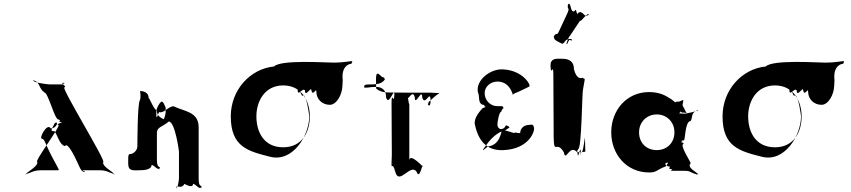

<svg xmlns="http://www.w3.org/2000/svg" viewBox="-20 -1150 5747 1297"><path d="M502 -55C520 -15 527 6 548 12C573 12 520 0 545 0H644C704 0 704 12 752 26C777 26 726 28 751 28C753 14 669 -23 677 -55C702 -55 390 -560 415 -560C436 -567 381 -587 409 -591C434 -591 386 -580 411 -580H313C303 -580 203 -592 205 -606C230 -606 181 -608 206 -608C253 -594 238 -557 280 -525C305 -525 349 -343 374 -343C402 -337 363 -326 393 -326C418 -326 368 -323 393 -323C413 -323 352 -313 374 -307C399 -307 207 -56 232 -56C239 -24 153 15 154 29C179 29 128 27 153 27C202 13 204 0 266 0H362C387 0 383 8 334 -86C282 -184 285 -206 264 -213C239 -213 300 -324 322 -283C364 -281 379 -337 350 -318C320 -265 323 -264 348 -264C372 -230 383 -171 419 -163C436 -195 487 -87 502 -55Z M924 0C945 0 1004 -1 1004 -36C1022 -36 1049 9 1059 -17C1059 -17 1061 17 1061 -18C1052 -28 1040 -21 1040 -74V-254C1040 -292 1080 -294 1120 -329C1163 -329 1189 -129 1189 -126V54C1189 72 1178 136 1169 110C1169 110 1171 147 1171 112C1181 103 1208 127 1226 92C1226 92 1284 127 1284 92C1302 92 1330 138 1340 112C1340 112 1342 145 1342 110C1333 100 1322 107 1322 54V-290C1322 -397 1223 -397 1153 -432C1117 -432 1084 -381 1056 -393C1047 -386 1040 -339 1036 -367V-402C1039 -422 1055 -451 1068 -462C1082 -472 1094 -432 1099 -424V-390C1094 -350 1080 -342 1092 -342C1113 -342 1039 -344 1039 -406C1021 -406 994 -480 984 -489C984 -525 950 -535 926 -535C928 -525 932 -495 926 -474C908 -465 908 -159 908 -159C908 -147 897 -120 867 -110C845 -110 846 -107 846 -45C846 10 884 0 924 0Z M1712 -364C1712 -468 1770 -573 1893 -573C2017 -573 2073 -468 2073 -364C2073 -259 2021 -155 1893 -155C1762 -155 1712 -259 1712 -364ZM1831 -701C1670 -685 1539 -543 1539 -364C1539 -159 1653 -129 1805 -91C1959 -52 2069 -236 2069 -364C2069 -368 2054 -495 2028 -511C2020 -474 2001 -570 1991 -550C1991 -499 1990 -573 1990 -547C1990 -489 2024 -563 2040 -539C2040 -488 2083 -568 2083 -542C2093 -492 2117 -563 2117 -531C2117 -480 2156 -442 2208 -442C2253 -442 2291 -509 2293 -569C2293 -580 2297 -612 2294 -622C2291 -674 2309 -705 2341 -717C2357 -718 2356 -721 2360 -736C2349 -740 2311 -727 2232 -727C2178 -727 1877 -748 1831 -701Z M2953 -524C2951 -519 2926 -523 2891 -524C2884 -524 2581 -523 2580 -527C2562 -528 2533 -540 2523 -550C2521 -552 2520 -552 2520 -618C2520 -675 2541 -648 2561 -630C2581 -630 2581 -601 2581 -618C2581 -617 2570 -580 2500 -580C2440 -580 2440 -577 2440 -560C2450 -553 2478 -563 2516 -563C2536 -563 2588 -561 2588 -493C2606 -425 2645 -570 2645 -510C2645 -442 2643 -580 2643 -512C2643 -434 2625 -541 2625 -455C2625 -387 2627 -145 2627 -77C2627 -6 2628 -147 2628 -81C2628 -13 2625 -149 2625 -81V-68C2623 16 2629 -71 2650 10C2675 107 2754 -50 2794 10C2817 74 2835 -68 2837 -23C2843 -18 2753 -116 2745 -70V-455C2745 -404 2727 -572 2727 -512C2727 -444 2725 -578 2725 -510C2725 -432 2764 -561 2782 -493C2782 -425 2832 -561 2832 -493C2850 -425 2888 -551 2888 -472C2888 -404 2889 -543 2889 -475C2889 -416 2868 -442 2871 -448C2872 -442 2875 -465 2878 -463C2890 -474 2929 -511 2953 -524ZM2657 -1H2645C2645 -1 2641 -2 2643 -2C2646 -2 2640 0 2643 0C2647 0 2641 -2 2644 -2C2652 -2 2659 0 2659 0C2662 0 2656 -2 2659 -2C2662 -2 2661 -1 2657 -1Z M3440 -523C3449 -503 3438 -506 3446 -510C3461 -518 3430 -507 3445 -514C3468 -525 3465 -522 3491 -534C3506 -542 3540 -558 3555 -565C3570 -573 3513 -674 3381 -681C3296 -689 3193 -610 3208 -528C3223 -500 3205 -456 3241 -442C3261 -444 3245 -423 3266 -429C3281 -437 3250 -419 3265 -426C3274 -434 3240 -419 3240 -419C3223 -401 3178 -351 3188 -308C3208 -216 3255 -129 3383 -136C3557 -144 3598 -270 3586 -292C3581 -312 3571 -309 3553 -306C3519 -306 3494 -282 3494 -252C3486 -248 3463 -256 3457 -255C3465 -239 3380 -284 3369 -265C3365 -258 3357 -170 3277 -161C3233 -127 3232 -125 3266 -172C3297 -215 3343 -260 3395 -271C3423 -289 3428 -290 3412 -298C3396 -306 3398 -305 3391 -292C3387 -286 3377 -278 3364 -278C3350 -279 3340 -293 3340 -309C3340 -324 3351 -394 3365 -394C3367 -401 3372 -412 3376 -415C3378 -415 3380 -412 3380 -425C3377 -435 3366 -433 3355 -433H3338C3295 -433 3254 -470 3254 -521C3254 -566 3295 -599 3340 -599C3416 -599 3436 -531 3440 -523Z M3770 -858C3746 -872 3720 -877 3722 -903C3736 -933 3707 -876 3721 -906C3746 -939 3738 -899 3758 -943C3772 -973 3798 -1029 3812 -1059C3833 -1106 3809 -1078 3817 -1121C3831 -1151 3806 -1092 3820 -1122C3838 -1138 3832 -1056 3862 -1076C3876 -1106 3873 -1034 3887 -1064C3920 -1084 3927 -1020 3957 -1053C3971 -1083 3944 -1020 3958 -1050C3956 -1076 3899 -997 3900 -1009C3914 -1039 3811 -874 3825 -904C3825 -904 3795 -836 3812 -854C3826 -884 3824 -884 3840 -876C3853 -879 3835 -898 3803 -878C3783 -851 3780 -852 3770 -858ZM3778 -753C3738 -753 3698 -761 3698 -702C3698 -635 3700 -771 3700 -704C3700 -626 3718 -731 3718 -646C3718 -579 3720 -336 3720 -269V-230C3722 -95 3738 -208 3789 -121C3802 -49 3827 -185 3881 -119C3885 -52 3900 -186 3903 -116C3903 -49 3900 -181 3900 -114C3898 -49 3901 -191 3903 -127C3920 -83 3932 -268 3932 -204C3933 -128 3934 -144 3934 -125C3933 -126 3930 -124 3928 -125C3916 -121 3883 -122 3881 -122C3881 -122 3875 -129 3886 -143C3909 -143 3912 -526 3918 -543C3922 -573 3930 -605 3930 -617C3920 -620 3922 -619 3917 -625C3903 -620 3874 -615 3857 -683C3857 -751 3800 -753 3778 -753Z M4109 -256C4109 -106 4214 15 4364 15C4418 15 4411 -1 4477 -26C4493 -32 4453 -45 4491 -52C4500 -45 4461 -31 4505 -24C4514 -24 4481 -8 4519 -8C4531 -5 4490 1 4527 4H4609C4646 4 4640 17 4695 30C4704 30 4659 27 4697 27C4689 15 4617 -19 4645 -46C4654 -46 4562 -178 4600 -178C4608 -180 4557 -192 4593 -192C4602 -192 4555 -188 4593 -188C4603 -188 4562 -200 4600 -202C4609 -202 4607 -332 4645 -332C4663 -359 4642 -392 4697 -404C4706 -404 4657 -407 4695 -407C4687 -394 4600 -382 4609 -382C4609 -382 4561 -383 4568 -386C4584 -395 4572 -402 4577 -398C4583 -391 4581 -389 4603 -389C4626 -387 4620 -378 4607 -406C4596 -437 4586 -428 4594 -460C4601 -484 4589 -471 4569 -464C4547 -464 4549 -464 4543 -458C4536 -460 4524 -477 4496 -491C4460 -515 4416 -528 4364 -528C4214 -528 4109 -406 4109 -256ZM4297 -256C4297 -327 4350 -377 4417 -377C4483 -377 4536 -327 4536 -256C4536 -186 4486 -136 4417 -136C4345 -136 4297 -186 4297 -256Z M5034 -364C5034 -468 5092 -573 5215 -573C5339 -573 5395 -468 5395 -364C5395 -259 5343 -155 5215 -155C5084 -155 5034 -259 5034 -364ZM5153 -701C4992 -685 4861 -543 4861 -364C4861 -159 4975 -129 5127 -91C5281 -52 5391 -236 5391 -364C5391 -368 5376 -495 5350 -511C5342 -474 5323 -570 5313 -550C5313 -499 5312 -573 5312 -547C5312 -489 5346 -563 5362 -539C5362 -488 5405 -568 5405 -542C5415 -492 5439 -563 5439 -531C5439 -480 5478 -442 5530 -442C5575 -442 5613 -509 5615 -569C5615 -580 5619 -612 5616 -622C5613 -674 5631 -705 5663 -717C5679 -718 5678 -721 5682 -736C5671 -740 5633 -727 5554 -727C5500 -727 5199 -748 5153 -701Z"/></svg>

Font: Hussar Przerywany
Style: Regular
Weight: 400
Foundry: Cannot Into Space Fonts
Version: Version 0.982